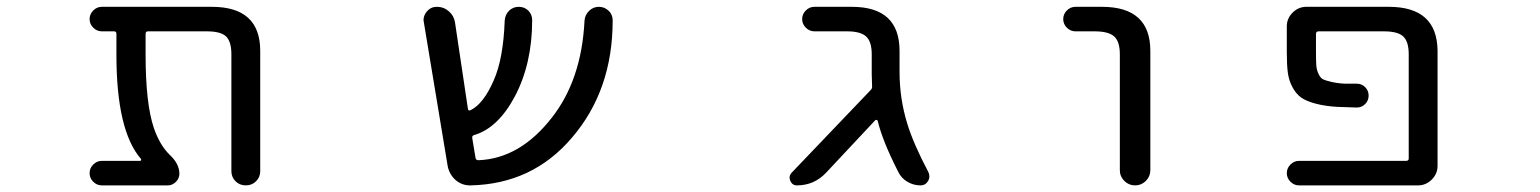

<svg xmlns="http://www.w3.org/2000/svg" viewBox="-20 -567 4540 566"><path d="M747.1 -62.5Q747.1 -44.9 734.9 -32.7Q722.7 -20.5 704.6 -20.5Q686.5 -20.5 674.3 -32.7Q662.1 -44.9 662.1 -62.5V-407.2Q662.1 -444.3 646.5 -459.5Q630.9 -474.6 589.8 -474.6H416Q409.2 -474.6 409.2 -466.8V-405.3Q409.2 -261.7 433.6 -189.5Q451.2 -138.7 480.5 -110.4Q508.8 -84 508.8 -54.7Q508.8 -41 498.5 -30.8Q488.3 -20.5 474.6 -20.5H280.3Q265.6 -20.5 254.9 -31.2Q244.1 -42 244.1 -56.6Q244.1 -71.3 254.9 -82Q265.6 -92.8 280.3 -92.8H392.6Q395.5 -92.8 396 -94.7Q396.5 -96.7 395.5 -98.6Q323.2 -181.6 323.2 -405.3V-466.8Q323.2 -474.6 316.4 -474.6H280.3Q265.6 -474.6 254.9 -485.4Q244.1 -496.1 244.1 -510.7Q244.1 -525.4 254.9 -536.1Q265.6 -546.9 280.3 -546.9H604.5Q747.1 -546.9 747.1 -417Z M1775.4 -534.2Q1786.1 -523.4 1786.1 -506.8Q1786.1 -300.8 1666 -161.1Q1549.8 -24.4 1367.2 -20.5Q1366.2 -20.5 1365.2 -20.5Q1341.8 -20.5 1323.2 -36.1Q1304.7 -52.7 1299.8 -77.1L1229.5 -501Q1228.5 -504.9 1228.5 -507.8Q1228.5 -521.5 1238.3 -533.2Q1250 -546.9 1267.6 -546.9Q1288.1 -546.9 1303.2 -533.7Q1318.4 -520.5 1321.3 -501L1359.4 -246.1Q1360.4 -239.3 1367.2 -242.2Q1405.3 -260.7 1435.5 -330.1Q1463.9 -394.5 1467.8 -505.9Q1468.8 -523.4 1480.5 -535.2Q1492.2 -546.9 1509.3 -546.9Q1526.4 -546.9 1538.1 -535.2Q1548.8 -523.4 1548.8 -507.8Q1548.8 -379.9 1498 -283.2Q1448.2 -189.5 1377.9 -168.9Q1371.1 -167 1372.1 -160.2L1381.8 -101.6Q1382.8 -94.7 1390.6 -94.7Q1512.7 -99.6 1606.4 -219.7Q1694.3 -331.1 1703.1 -505.9Q1704.1 -522.5 1716.3 -534.7Q1728.5 -546.9 1745.6 -546.9Q1762.7 -546.9 1775.4 -534.2Z M2631.8 -354.5Q2631.8 -277.3 2654.3 -203.1Q2672.9 -142.6 2716.8 -59.6Q2719.7 -53.7 2719.7 -46.9Q2719.7 -40 2715.8 -33.2Q2708 -20.5 2693.4 -20.5Q2672.9 -20.5 2654.8 -31.2Q2636.7 -42 2627.9 -60.5Q2581.1 -152.3 2567.4 -210.9Q2566.4 -212.9 2564.5 -213.4Q2562.5 -213.9 2560.5 -212.9L2415 -57.6Q2379.9 -20.5 2329.1 -20.5Q2315.4 -20.5 2309.6 -34.2Q2307.6 -39.1 2307.6 -43.9Q2307.6 -50.8 2313.5 -57.6L2546.9 -301.8Q2551.8 -306.6 2550.8 -313.5Q2549.8 -335.9 2549.8 -347.7V-407.2Q2549.8 -444.3 2533.2 -459.5Q2516.6 -474.6 2477.5 -474.6H2380.9Q2366.2 -474.6 2355.5 -485.4Q2344.7 -496.1 2344.7 -510.7Q2344.7 -525.4 2355.5 -536.1Q2366.2 -546.9 2380.9 -546.9H2491.2Q2631.8 -546.9 2631.8 -417Z M3150.4 -474.6Q3135.7 -474.6 3125 -485.4Q3114.3 -496.1 3114.3 -510.7Q3114.3 -525.4 3125 -536.1Q3135.7 -546.9 3150.4 -546.9H3228.5Q3371.1 -546.9 3371.1 -417V-65.4Q3371.1 -46.9 3357.9 -33.7Q3344.7 -20.5 3326.2 -20.5Q3307.6 -20.5 3294.4 -33.7Q3281.2 -46.9 3281.2 -65.4V-407.2Q3281.2 -444.3 3264.6 -459.5Q3248 -474.6 3207 -474.6Z M4074.2 -546.9Q4216.8 -546.9 4217.8 -417V-78.1Q4217.8 -54.7 4200.7 -37.6Q4183.6 -20.5 4160.2 -20.5H3809.6Q3794.9 -20.5 3784.2 -31.2Q3773.4 -42 3773.4 -56.6Q3773.4 -71.3 3784.2 -82Q3794.9 -92.8 3809.6 -92.8H4125Q4132.8 -92.8 4132.8 -99.6V-407.2Q4132.8 -444.3 4116.7 -459.5Q4100.6 -474.6 4059.6 -474.6H3867.2Q3859.4 -474.6 3859.4 -466.8V-412.1Q3859.4 -385.7 3860.4 -373.5Q3861.3 -361.3 3866.7 -349.6Q3872.1 -337.9 3878.9 -334Q3885.7 -330.1 3904.3 -325.7Q3922.9 -321.3 3945.3 -320.3Q3958 -320.3 3979.5 -320.3Q3994.1 -320.3 4004.4 -310.1Q4014.6 -299.8 4014.6 -285.2Q4014.6 -270.5 4004.4 -260.3Q3994.1 -250 3979.5 -250Q3945.3 -251 3921.9 -252Q3887.7 -253.9 3859.4 -261.2Q3831.1 -268.6 3815.9 -279.3Q3800.8 -290 3790 -310.1Q3779.3 -330.1 3776.4 -353Q3773.4 -376 3773.4 -412.1V-489.3Q3773.4 -512.7 3790.5 -529.8Q3807.6 -546.9 3831.1 -546.9Z"/></svg>

Font: Rounded Mgen+ 1m regular
Style: Regular
Weight: 400
Designer: [Source Han Sans]
Ryoko NISHIZUKA  (kana & ideographs); Paul D. Hunt (Latin, Greek & Cyrillic); Wenlong ZHANG  (bopomofo
Version: Version 1.059.20150602